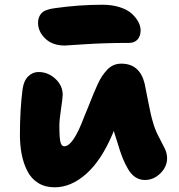

<svg xmlns="http://www.w3.org/2000/svg" viewBox="-20 -779 763 818"><path d="M255.9 -585Q204.1 -585 173.1 -614.5Q142.1 -644 142.1 -682.1Q142.1 -706.5 156.7 -722.7Q171.4 -738.8 212.9 -744.1Q315.9 -758.8 417 -758.8Q459 -758.8 491.9 -747.8Q524.9 -736.8 543 -719.5Q561 -702.1 570.1 -684.3Q579.1 -666.5 579.1 -649.9Q579.1 -625 565.9 -610.6Q552.7 -596.2 529.8 -596.2Q427.2 -596.2 343 -590.6Q258.8 -585 255.9 -585ZM212.9 19Q172.4 19 142.8 0.7Q113.3 -17.6 96.7 -50Q80.1 -82.5 72.5 -121.1Q64.9 -159.7 64.9 -206.1Q64.9 -311.5 76.2 -398.9Q81.1 -435.1 100.1 -453.6Q119.1 -472.2 144 -472.2Q184.6 -472.2 215.8 -443.4Q247.1 -414.6 247.1 -375Q247.1 -361.8 240 -314.9Q232.9 -268.1 232.9 -242.2Q232.9 -183.1 239.3 -168Q244.1 -155.8 253.9 -155.8Q292 -155.8 338.9 -282.2Q347.2 -301.3 358.4 -329.6Q369.6 -357.9 377.2 -376.5Q384.8 -395 395 -417.7Q405.3 -440.4 415 -454.8Q424.8 -469.2 437.3 -482.4Q449.7 -495.6 464.6 -501.7Q479.5 -507.8 497.1 -507.8Q575.2 -507.8 596.2 -422.9Q598.1 -415 610.8 -349.1Q623.5 -283.2 630.9 -261.2Q639.6 -228 655.5 -198Q671.4 -168 681.6 -147Q691.9 -126 691.9 -105Q691.9 -68.8 663.3 -40.5Q634.8 -12.2 597.2 -12.2Q575.2 -12.2 557.4 -23.7Q539.6 -35.2 525.6 -58.6Q511.7 -82 501.5 -108.2Q491.2 -134.3 480 -172.9Q476.6 -182.6 471.4 -199.5Q466.3 -216.3 464.8 -221.2Q463.9 -218.8 461.9 -214.1Q460 -209.5 459 -207Q411.6 -95.2 347.2 -38.1Q282.7 19 212.9 19Z"/></svg>

Font: Shantell Sans Irregular
Style: Regular
Weight: 800
Designer: Stephen Nixon, Anya Danilova, Shantell Martin
Foundry: Arrow Type
Version: Version 1.006;[9816181b4]